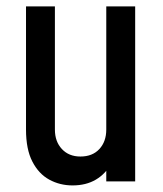

<svg xmlns="http://www.w3.org/2000/svg" viewBox="-20 -565 508 598"><path d="M206 12.5Q166.5 12.5 133.5 -5.5Q100.5 -23.5 80.8 -61.8Q61 -100 61 -161.5V-545H151V-161.5Q151 -124 172.8 -100.8Q194.5 -77.5 230.5 -77.5Q268 -77.5 289.5 -100.8Q311 -124 311 -161.5V-545H401V0H311V-76L326.5 -56Q309 -23.5 278.5 -5.5Q248 12.5 206 12.5Z"/></svg>

Font: Mohave Light Medium
Style: Regular
Weight: 500
Version: Version 2.003